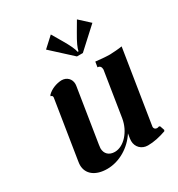

<svg xmlns="http://www.w3.org/2000/svg" viewBox="-144 -671 715 771"><g transform="rotate(-30 213.5 -285.5)"><path d="M251 -447.3H278.3L372.1 -533.2L325.2 -576.2L298.8 -531.2C278.1 -496.1 269.5 -476.6 266.6 -461.9H262.7C259.8 -476.6 251.2 -496.1 230.5 -531.2L204.1 -576.2L157.2 -533.2ZM43.2 -63C43.2 -21.7 76.9 4.9 131.1 4.9C188.2 4.9 242.7 -28.8 273.9 -77.4C270.3 -57.4 269.5 -51 269.5 -44.4C269.5 -16.4 290.3 4.9 319.6 4.9C347.2 4.9 375.7 -1.5 404.5 -11.7L407 -16.6L400.1 -36.9L395.5 -39.3C390.9 -37.6 388.7 -37.1 385.7 -37.1C377.9 -37.1 372.3 -42.7 372.3 -50.3C372.3 -51.3 373.3 -56.9 374.5 -64.7L426.5 -392.6C414.6 -390.4 381.6 -387.7 370.1 -387.7C351.1 -387.7 320.8 -390.6 304.4 -392.6L300.5 -368.2C311.3 -368.2 316.9 -360.8 316.9 -348.6L284.2 -141.6C275.1 -85 233.6 -39.1 191.7 -39.1C164.8 -39.1 148.2 -55.2 148.2 -80.6C148.2 -83.7 149.2 -89.8 150.1 -96.7L189.7 -346.7C190.2 -349.4 190.4 -352.1 190.4 -354.7C190.4 -378.2 173.3 -395.5 148.7 -395.5C125 -394.5 98.1 -384.8 80.6 -366.2L79.6 -361.3C85.4 -361.3 87.9 -357.9 87.9 -351.6L45.2 -82C43.9 -74.5 43.2 -67.1 43.2 -63Z"/></g></svg>

Font: RisaltypS01
Style: Medium
Weight: 500
Italic angle: -9°
Designer: gluk
Foundry: gluk
Version: Version 0.24